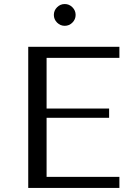

<svg xmlns="http://www.w3.org/2000/svg" viewBox="-20 -932 642 952"><path d="M120 -700H572V-645H211V-394H521V-348H211V-55H572V0H120ZM263 -820Q247 -836 247 -858Q247 -880 263 -896Q279 -912 301 -912Q323 -912 339 -896Q355 -880 355 -858Q355 -836 339 -820Q323 -804 301 -804Q279 -804 263 -820Z"/></svg>

Font: Tenor Sans
Style: Regular
Weight: 400
Designer: Denis Masharov
Foundry: Denis Masharov
Version: Version 1.1